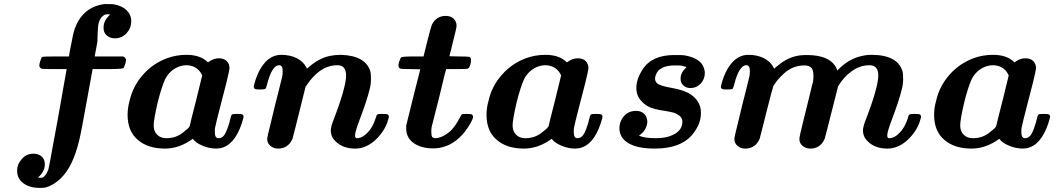

<svg xmlns="http://www.w3.org/2000/svg" viewBox="-20 -721 5198 942"><path d="M166 150 174 151H185Q202 148 217 112Q222 92 240 -9Q255 -86 263 -133Q277 -213 293 -303L307 -382H247Q188 -382 184 -384Q173 -389 173 -400Q173 -407 177 -420Q182 -435 183 -437Q185 -441 189 -442Q195 -444 256 -444H318L319 -446Q319 -456 338 -548Q352 -614 392 -654Q431 -693 492 -701H503Q534 -701 538 -700Q580 -692 601 -671Q624 -648 624 -617Q624 -584 601 -558Q577 -533 544 -533Q520 -533 504 -547Q488 -560 488 -585Q488 -617 513 -642L520 -650Q513 -650 509 -651Q500 -651 494 -649Q473 -638 465 -611Q460 -596 459 -554L458 -518L452 -484L445 -447V-444H584Q598 -438 598 -427Q598 -411 586 -387Q579 -382 505 -382H434V-380Q426 -337 411 -254Q378 -69 368 -30Q337 97 280 152Q245 187 203 199Q191 201 175 201Q127 201 96 179Q64 156 64 117Q64 84 88 58Q110 33 145 33Q168 33 185 47Q200 62 200 84Q200 122 166 150Z M656 -35Q606 -77 606 -158Q606 -193 616 -227Q632 -299 683 -356Q731 -410 801 -436Q846 -452 895 -452Q960 -452 996 -419Q1000 -414 1002 -416L1008 -420Q1029 -435 1054 -435Q1078 -435 1092 -422Q1106 -408 1106 -386Q1106 -378 1091 -316Q1085 -293 1057 -184Q1041 -123 1035 -93Q1034 -89 1034 -72Q1034 -43 1052 -43Q1073 -43 1085 -66Q1096 -86 1107 -125Q1107 -126 1107.5 -129.5Q1108 -133 1109 -134Q1113 -154 1118 -159Q1122 -162 1139 -162H1144Q1164 -162 1168 -160Q1175 -156 1175 -148Q1175 -144 1166 -115Q1130 -8 1061 6Q1045 8 1042 8Q1007 8 974 -6Q940 -20 926 -40Q860 8 790 8Q705 8 656 -35ZM972 -351Q949 -401 892 -401Q881 -401 863 -396Q813 -379 789 -330Q772 -291 754 -220Q734 -134 734 -106Q734 -77 751 -60Q768 -43 796 -43Q844 -43 878 -71Q886 -77 900 -89Q911 -100 911 -103Q911 -108 942 -228Z M1291 -39Q1291 -49 1310 -124Q1332 -217 1347 -274L1365 -347Q1367 -357 1367 -372Q1367 -401 1350 -401Q1314 -401 1290 -306Q1285 -287 1282 -285Q1277 -282 1256 -282Q1236 -282 1232 -284Q1225 -288 1225 -296V-298Q1225 -299 1226 -301Q1227 -303 1227 -304Q1228 -306 1228 -310Q1250 -390 1294 -428Q1324 -452 1360 -452Q1402 -452 1435 -436Q1468 -419 1482 -392L1486 -384L1494 -391Q1547 -437 1600 -447Q1625 -452 1655 -452Q1777 -447 1798 -367Q1800 -353 1800 -334Q1800 -305 1793 -281Q1780 -227 1742 -127Q1722 -73 1722 -57Q1722 -43 1731 -43Q1757 -43 1783 -70Q1808 -95 1822 -138Q1827 -156 1831 -159Q1835 -162 1851 -162H1857Q1877 -162 1881 -160Q1888 -156 1888 -148Q1888 -144 1879 -117Q1860 -68 1817 -30Q1773 8 1723 8Q1663 8 1628 -26Q1603 -48 1603 -82Q1603 -100 1618 -137Q1655 -233 1669 -292Q1678 -328 1678 -351Q1678 -401 1635 -401Q1588 -401 1547 -371Q1514 -347 1486 -305L1479 -295L1448 -170Q1439 -134 1431 -102Q1423 -70 1419 -55.5Q1415 -41 1415 -40Q1394 8 1344 8Q1323 8 1307 -5Q1291 -18 1291 -39Z M2011 -18Q1973 -44 1973 -90V-105L2007 -243L2042 -381Q2027 -382 1996 -382Q1951 -382 1945 -384Q1935 -388 1935 -398Q1935 -415 1947 -439Q1954 -444 2007 -444H2058L2076 -517Q2093 -585 2099 -600Q2121 -643 2167 -643Q2191 -643 2205 -630Q2220 -616 2220 -594Q2220 -584 2202 -514Q2200 -508 2197.5 -496Q2195 -484 2194 -481Q2193 -476 2191.5 -470.5Q2190 -465 2188.5 -461Q2187 -457 2187 -454L2185 -445Q2200 -444 2231 -444Q2276 -444 2282 -442Q2291 -438 2291 -428Q2291 -408 2282 -390Q2280 -388 2278 -386L2275 -384Q2269 -382 2220 -382H2169Q2164 -367 2150 -307Q2144 -280 2132 -232.5Q2120 -185 2116 -170Q2099 -102 2098 -99Q2096 -87 2096 -75Q2096 -57 2100 -50Q2104 -43 2118 -43Q2155 -46 2193 -81Q2216 -105 2235 -142Q2243 -158 2246 -160Q2250 -162 2264 -162H2270Q2288 -162 2294 -160Q2301 -156 2301 -146Q2297 -124 2261 -75Q2214 -17 2158 -1Q2134 7 2106 7Q2048 7 2011 -18Z M2417 -35Q2367 -77 2367 -158Q2367 -193 2377 -227Q2393 -299 2444 -356Q2492 -410 2562 -436Q2607 -452 2656 -452Q2721 -452 2757 -419Q2761 -414 2763 -416L2769 -420Q2790 -435 2815 -435Q2839 -435 2853 -422Q2867 -408 2867 -386Q2867 -378 2852 -316Q2846 -293 2818 -184Q2802 -123 2796 -93Q2795 -89 2795 -72Q2795 -43 2813 -43Q2834 -43 2846 -66Q2857 -86 2868 -125Q2868 -126 2868.5 -129.5Q2869 -133 2870 -134Q2874 -154 2879 -159Q2883 -162 2900 -162H2905Q2925 -162 2929 -160Q2936 -156 2936 -148Q2936 -144 2927 -115Q2891 -8 2822 6Q2806 8 2803 8Q2768 8 2735 -6Q2701 -20 2687 -40Q2621 8 2551 8Q2466 8 2417 -35ZM2733 -351Q2710 -401 2653 -401Q2642 -401 2624 -396Q2574 -379 2550 -330Q2533 -291 2515 -220Q2495 -134 2495 -106Q2495 -77 2512 -60Q2529 -43 2557 -43Q2605 -43 2639 -71Q2647 -77 2661 -89Q2672 -100 2672 -103Q2672 -108 2703 -228Z M3198 -43Q3251 -43 3283 -60Q3328 -82 3328 -124Q3328 -141 3314 -153Q3297 -165 3282 -169Q3267 -173 3236 -178Q3231 -179 3217 -181Q3210 -182 3201 -185L3194 -186Q3153 -196 3127 -225Q3102 -251 3102 -290Q3102 -332 3132 -379Q3177 -451 3288 -451Q3330 -451 3335 -450Q3410 -438 3430 -396Q3438 -378 3438 -363Q3438 -333 3418 -311Q3397 -289 3368 -289Q3346 -289 3333 -302Q3319 -314 3319 -335Q3319 -362 3340 -383L3348 -391Q3348 -393 3323 -399Q3319 -400 3292 -400Q3214 -400 3198 -354Q3194 -346 3194 -335Q3194 -322 3204 -312Q3219 -300 3269 -291Q3337 -279 3365 -260Q3419 -226 3419 -167Q3419 -120 3389 -77Q3334 8 3191 8Q3067 8 3030 -50Q3019 -70 3019 -91Q3019 -126 3042 -152Q3064 -177 3101 -177Q3126 -177 3141 -162Q3156 -147 3156 -121Q3151 -79 3115 -56Q3140 -43 3198 -43Z M3583 -39Q3583 -49 3602 -124Q3624 -217 3639 -274L3657 -347Q3659 -357 3659 -372Q3659 -401 3642 -401Q3606 -401 3582 -306Q3577 -287 3574 -285Q3569 -282 3548 -282Q3528 -282 3524 -284Q3517 -288 3517 -296V-298Q3517 -299 3518 -301Q3519 -303 3519 -304Q3520 -306 3520 -310Q3542 -390 3586 -428Q3616 -452 3652 -452Q3694 -452 3727 -436Q3760 -419 3774 -392L3778 -384Q3788 -392 3791 -395Q3835 -433 3882 -445Q3905 -451 3939 -451Q4049 -451 4082 -390Q4087 -380 4088 -375L4097 -384Q4139 -425 4188 -441Q4223 -452 4255 -452Q4387 -452 4409 -367Q4411 -353 4411 -334Q4411 -305 4404 -281Q4391 -227 4353 -127Q4333 -73 4333 -57Q4333 -43 4342 -43Q4369 -43 4394 -70Q4419 -95 4433 -138Q4437 -156 4442 -159Q4447 -162 4462 -162H4468Q4488 -162 4492 -160Q4499 -156 4499 -148Q4499 -144 4490 -117Q4471 -68 4428 -30Q4384 8 4334 8Q4274 8 4239 -26Q4214 -48 4214 -82Q4214 -100 4229 -137Q4266 -233 4280 -292Q4289 -328 4289 -351Q4289 -401 4246 -401Q4199 -401 4158 -371Q4120 -344 4092 -298Q4089 -288 4060 -172Q4029 -48 4026 -40Q4005 8 3955 8Q3934 8 3918 -5Q3902 -18 3902 -39Q3902 -50 3918 -114Q3929 -158 3951 -248Q3967 -316 3969 -320Q3971 -334 3971 -348Q3971 -377 3961 -388Q3950 -400 3926 -400Q3872 -400 3829 -363Q3791 -329 3774 -298Q3772 -295 3740 -170Q3731 -134 3723 -102Q3715 -70 3711 -55.5Q3707 -41 3707 -40Q3686 8 3636 8Q3615 8 3599 -5Q3583 -18 3583 -39Z M4613 -35Q4563 -77 4563 -158Q4563 -193 4573 -227Q4589 -299 4640 -356Q4688 -410 4758 -436Q4803 -452 4852 -452Q4917 -452 4953 -419Q4957 -414 4959 -416L4965 -420Q4986 -435 5011 -435Q5035 -435 5049 -422Q5063 -408 5063 -386Q5063 -378 5048 -316Q5042 -293 5014 -184Q4998 -123 4992 -93Q4991 -89 4991 -72Q4991 -43 5009 -43Q5030 -43 5042 -66Q5053 -86 5064 -125Q5064 -126 5064.5 -129.5Q5065 -133 5066 -134Q5070 -154 5075 -159Q5079 -162 5096 -162H5101Q5121 -162 5125 -160Q5132 -156 5132 -148Q5132 -144 5123 -115Q5087 -8 5018 6Q5002 8 4999 8Q4964 8 4931 -6Q4897 -20 4883 -40Q4817 8 4747 8Q4662 8 4613 -35ZM4929 -351Q4906 -401 4849 -401Q4838 -401 4820 -396Q4770 -379 4746 -330Q4729 -291 4711 -220Q4691 -134 4691 -106Q4691 -77 4708 -60Q4725 -43 4753 -43Q4801 -43 4835 -71Q4843 -77 4857 -89Q4868 -100 4868 -103Q4868 -108 4899 -228Z"/></svg>

Font: KaTeX_Math
Style: Bold Italic
Weight: 700
Version: Version